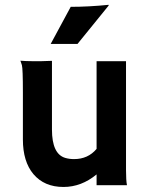

<svg xmlns="http://www.w3.org/2000/svg" viewBox="-20 -762 623 790"><path d="M377.4 -44.4Q314.9 7.3 241.2 7.3Q162.1 7.3 117.2 -45.9Q74.2 -97.7 74.2 -188V-381.8Q74.2 -479.5 70.1 -493.9Q65.9 -508.3 64 -512.2Q86.4 -510.3 110.8 -510.3H151.4Q167.5 -510.3 193.8 -511.7V-229Q193.8 -128.4 248.5 -112.3Q265.1 -107.4 284.7 -107.4Q342.3 -107.4 377.4 -149.4V-510.3H498.5V-62.5Q498.5 -19.5 502.4 0H377.4ZM271 -733.9Q344.2 -733.9 427.2 -742.2L426.8 -738.8L298.8 -581.1H188.5Z"/></svg>

Font: Hammersmith One
Style: Regular
Weight: 400
Designer: Nicole Fally
Foundry: Nicole Fally
Version: Version 1.003